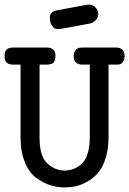

<svg xmlns="http://www.w3.org/2000/svg" viewBox="-23 -821 571 849"><path d="M-2.9 -573.2Q-3.9 -611.3 36.1 -610.8H183.1Q222.2 -610.8 222.2 -575.2Q222.2 -566.4 221.2 -561.3Q220.2 -556.2 217 -549.1Q213.9 -542 204.8 -538.6Q195.8 -535.2 182.1 -535.2H151.9V-211.9Q151.9 -130.9 185.5 -98.9Q219.2 -66.9 263.2 -66.9Q282.2 -66.9 299.6 -73Q316.9 -79.1 335 -93.5Q353 -107.9 363.5 -138.9Q374 -169.9 374 -213.9V-535.2H341.8Q302.7 -535.2 303 -573Q303.2 -610.8 340.8 -610.8H488.8Q527.8 -610.8 527.8 -573.2Q527.8 -556.2 520.5 -547.1Q513.2 -538.1 506.6 -536.6Q500 -535.2 490.2 -535.2H457V-214.8Q457 -161.6 443.6 -120.4Q430.2 -79.1 409.7 -55.7Q389.2 -32.2 361.6 -17.1Q334 -2 310.5 2.9Q287.1 7.8 263.2 7.8Q231 7.8 200.4 -1.7Q169.9 -11.2 138.4 -33.7Q106.9 -56.2 87.4 -102.5Q67.9 -148.9 67.9 -213.9V-535.2H35.2Q-3.9 -535.2 -2.9 -573.2ZM197.3 -744.1Q197.3 -770 232.4 -775.9Q363.3 -800.8 369.1 -800.8Q387.2 -800.8 399.2 -788.3Q411.1 -775.9 411.1 -759Q411.1 -742.2 400.1 -731.7Q389.2 -721.2 380.6 -718.5Q372.1 -715.8 368.2 -715.8Q242.2 -691.9 233.4 -691.9Q219.2 -691.9 210.2 -703.4Q201.2 -714.8 199.2 -725.6Q197.3 -736.3 197.3 -744.1Z"/></svg>

Font: CMU Typewriter Text
Style: Bold
Weight: 700
Version: Version 0.7.0